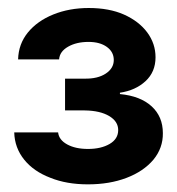

<svg xmlns="http://www.w3.org/2000/svg" viewBox="-20 -826 450 487"><path d="M203.1 -358.4Q148.9 -358.4 107.9 -375Q65.4 -391.1 41.3 -421.1Q17.1 -451.2 16.1 -490.2H127.4Q129.4 -471.2 150.4 -459.7Q171.4 -448.2 203.1 -448.2Q236.3 -448.2 258.1 -460.9Q279.8 -473.6 279.8 -496.1Q279.8 -518.1 256.8 -531.7Q233.9 -545.4 194.8 -545.9H145V-626.5H194.8Q228 -626 248.3 -639.4Q268.6 -652.8 268.6 -673.8Q268.6 -694.3 251 -707Q233.4 -719.7 204.6 -719.7Q173.8 -719.7 152.6 -707.5Q131.3 -695.3 129.9 -675.3H25.9Q26.9 -714.4 50.8 -743.7Q74.7 -772.9 115.2 -789.3Q155.8 -805.7 205.1 -805.7Q256.8 -805.7 294.4 -789.1Q332.5 -772 353.5 -743.7Q374.5 -715.3 374.5 -680.7Q374.5 -643.6 349.1 -620.1Q323.7 -596.7 284.2 -590.8V-587.4Q335.9 -582.5 364.5 -556.4Q393.1 -530.3 393.1 -488.3Q393.6 -450.7 369.1 -420.9Q343.8 -391.1 300.8 -374.8Q257.8 -358.4 203.1 -358.4Z"/></svg>

Font: Inter Tight Stencil
Style: Bold
Weight: 700
Designer: Rasmus Andersson
Foundry: rsms
Version: Version 3.004;Glyphs 3.1.2 (3151)